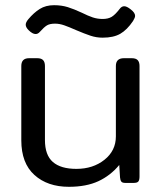

<svg xmlns="http://www.w3.org/2000/svg" viewBox="-20 -704 624 739"><path d="M273 -588Q246 -600 227.5 -606.5Q209 -613 192 -613Q172 -613 161 -606.5Q150 -600 133 -581Q126 -573 117 -573Q105 -573 90 -588Q79 -599 79 -609Q79 -618 89 -630Q110 -655 133 -669.5Q156 -684 188 -684Q217 -684 241 -676.5Q265 -669 295 -655Q319 -643 337 -637Q355 -631 375 -631Q396 -631 409.5 -639Q423 -647 440 -669Q448 -680 458 -680Q468 -680 483 -668Q500 -655 500 -643Q500 -636 492 -623Q469 -589 443 -574Q417 -559 375 -559Q351 -559 328.5 -566.5Q306 -574 273 -588ZM62 -164V-450Q62 -480 92 -480H123Q139 -480 146 -472.5Q153 -465 153 -450V-165Q153 -107 183.5 -80.5Q214 -54 274 -54Q338 -54 382 -89Q426 -124 426 -179V-450Q426 -480 457 -480H487Q503 -480 510 -472.5Q517 -465 517 -450V-25Q517 -11 512.5 -5.5Q508 0 495 0H462Q451 0 447 -5Q443 -10 442 -21L439 -69Q405 -28 358.5 -6.5Q312 15 245 15Q163 15 112.5 -30.5Q62 -76 62 -164Z"/></svg>

Font: Mitr Light
Style: Regular
Weight: 300
Designer: Thanarat Vachiruckul
Foundry: Cadson Demak
Version: Version 1.003